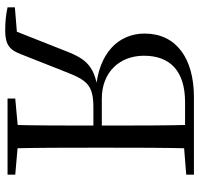

<svg xmlns="http://www.w3.org/2000/svg" viewBox="-34 -734 777 750"><g transform="rotate(90 355.0 -359.5)"><path d="M9.1 0C36.8 6.1 64.8 9.2 100 9.2C156.6 9.2 176.1 -9.5 192.2 -52.1L260.6 -225.2C294.5 -313.2 314.4 -335.3 402.5 -335.3H514.3V-368.2H365.8C263.4 -368.2 198.2 -436.8 198.2 -532.7C198.2 -635.5 258.8 -693.4 379.4 -693.4H515.6V-728H359.9C208 -728 111.6 -658.5 111.6 -535.4C111.6 -433.8 187.4 -354.9 332.2 -344.7L333 -353.4C229.1 -337.7 207.2 -299.9 173.5 -211L98.5 -21.4L135.3 -38.9L9.1 -28.6ZM468 0H560.4C557.4 -110.8 557.4 -223.3 557.4 -336.8V-391.1C557.4 -504.3 557.4 -616.6 560.4 -728H468C471 -617 471 -505.7 471 -361V-345.7C471 -223.9 471 -111.5 468 0ZM365.4 0H662.9V-30.1L525 -42.1H496.9L365.4 -30.1ZM513.5 -686.9H525L662.9 -698V-728H513.5Z"/></g></svg>

Font: Source Han Serif CN VF
Style: Regular
Weight: 250
Designer: Ryoko NISHIZUKA 西塚涼子 (kana & ideographs); Frank Grießhammer (Latin, Greek & Cyrillic); Wenlong ZHANG 张文龙 (bopomofo); San
Foundry: Adobe
Version: Version 2.002;hotconv 1.1.0;makeotfexe 2.6.0